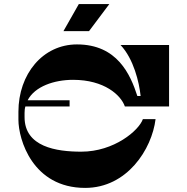

<svg xmlns="http://www.w3.org/2000/svg" viewBox="-20 -920 916 938"><path d="M514 -900H365L290 -768H415ZM337 -530C490 -530 571 -455 590 -400H806V-700H569C633 -632 660 -518 667 -451H651C617 -556 553 -703 356 -703C189 -703 70 -558 70 -374V-335C70 -239 139 -2 396 -2C601 -2 722 -191 740 -338H678C659 -283 538 -179 377 -179C256 -179 100 -202 100 -348V-368C100 -379 101 -390 104 -400H320V-430H115C150 -498 245 -530 337 -530Z"/></svg>

Font: Space Cowgirl Black
Style: Regular
Weight: 900
Designer: Valery Marier
Foundry: Valery Marier
Version: Version 1.000;hotconv 1.0.109;makeotfexe 2.5.65596